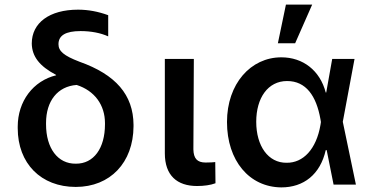

<svg xmlns="http://www.w3.org/2000/svg" viewBox="-20 -802 1610 834"><path d="M118 -613C119 -557 151 -515 223 -477L224 -475C124 -451 57 -362 57 -252V-245C57 -92 158 10 309 10C459 10 559 -96 560 -253V-260C559 -390 483 -478 325 -534C257 -560 234 -580 234 -610C234 -648 265 -667 330 -667C375 -667 417 -659 450 -644V-736C406 -752 363 -760 319 -760C195 -760 118 -703 118 -613ZM180 -262V-268C180 -363 230 -427 313 -433C391 -408 436 -346 436 -267V-262C436 -158 387 -90 309 -91C231 -90 180 -158 180 -262Z M696 -546V-136C696 -40 749 6 836 6C866 6 895 2 916 -6L915 -98C906 -97 894 -96 873 -96C836 -96 821 -114 820 -153L822 -546Z M1202 12C1299 12 1371 -44 1395 -150H1399L1429 0H1526L1469 -273L1520 -546H1423L1397 -400H1395C1370 -496 1296 -553 1202 -553C1069 -553 966 -438 966 -272C966 -104 1063 11 1202 12ZM1093 -273C1093 -377 1144 -450 1227 -450C1309 -450 1354 -386 1372 -284L1374 -272L1372 -259C1354 -154 1297 -94 1225 -95C1145 -94 1093 -168 1093 -273ZM1187 -614H1262L1336 -782H1222Z"/></svg>

Font: Wafeq Semi Bold
Style: Regular
Weight: 600
Designer: Rasmus Andersson & Azza Alameddine
Foundry: Google & TypeTogether
Version: Version 3.000;January 28, 2025;FontCreator 15.0.0.3014 64-bi